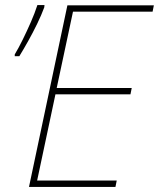

<svg xmlns="http://www.w3.org/2000/svg" viewBox="-20 -735 625 755"><path d="M94 0 245 -714H585L580 -689H267L203 -389H498L493 -364H198L126 -25H439L434 0ZM38 -514V-521Q53 -546 69.5 -579.5Q86 -613 101.5 -648.5Q117 -684 127 -715H155L154 -706Q143 -676 126 -641Q109 -606 90.5 -573Q72 -540 56 -514Z"/></svg>

Font: Noto Sans Disp Thin
Style: Italic
Weight: 100
Italic angle: -12°
Designer: Monotype Design Team
Foundry: Monotype Imaging Inc.
Version: Version 2.000;GOOG;noto-source:20170915:90ef993387c0